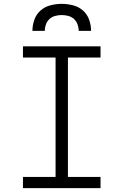

<svg xmlns="http://www.w3.org/2000/svg" viewBox="-20 -975 640 995"><path d="M99 0V-58H268V-677H99V-735H501V-677H332V-58H501V0ZM148 -815Q148 -844 158 -872.5Q168 -901 190 -920.5Q212 -940 241.5 -947.5Q271 -955 300 -955Q329 -955 358.5 -947.5Q388 -940 410 -920.5Q432 -901 442 -872.5Q452 -844 452 -815H388Q388 -832 382 -848.5Q376 -865 363.5 -876.5Q351 -888 334 -892.5Q317 -897 300 -897Q283 -897 266 -892.5Q249 -888 236.5 -876.5Q224 -865 218 -848.5Q212 -832 212 -815Z"/></svg>

Font: Iosevka Curly Slab LtEx
Style: Regular
Weight: 300
Width: 7
Monospace: yes
Designer: Belleve Invis
Foundry: Belleve Invis
Version: Version 11.1.0; ttfautohint (v1.8.3)